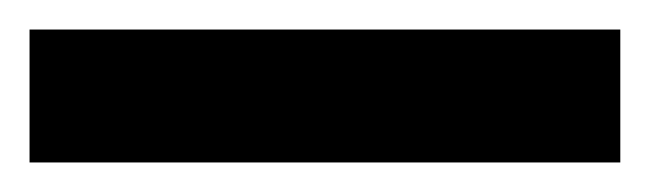

<svg xmlns="http://www.w3.org/2000/svg" viewBox="-20 -110 440 130"><path d="M0 0H400V-90H0ZM0 0Q0 0 0 0Q0 0 0 0Q0 0 0 0Q0 0 0 0Q0 0 0 0Q0 0 0 0H400Q400 0 400 0Q400 0 400 0Q400 0 400 0Q400 0 400 0Q400 0 400 0Q400 0 400 0ZM0 -90Q0 -90 0 -90Q0 -90 0 -90Q0 -90 0 -90Q0 -90 0 -90Q0 -90 0 -90Q0 -90 0 -90H400Q400 -90 400 -90Q400 -90 400 -90Q400 -90 400 -90Q400 -90 400 -90Q400 -90 400 -90Q400 -90 400 -90Z"/></svg>

Font: Wavefont
Style: Regular
Weight: 400
Monospace: yes
Version: Version 3.003